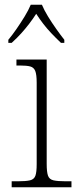

<svg xmlns="http://www.w3.org/2000/svg" viewBox="-20 -786 328 806"><path d="M29 0V-25H56Q89 -25 106 -29Q123 -33 128.5 -48Q134 -63 134 -97V-439Q134 -473 128 -488Q122 -503 107 -507Q92 -511 64 -511H49V-536H176V-98Q176 -64 181.5 -48.5Q187 -33 204.5 -29Q222 -25 255 -25H280V0ZM15 -619Q31 -638 49 -664Q67 -690 83.5 -717Q100 -744 109 -766H156Q165 -744 181.5 -717Q198 -690 216.5 -664Q235 -638 250 -619V-606H236Q213 -628 195 -647Q177 -666 162 -685.5Q147 -705 132 -728Q117 -705 102 -685.5Q87 -666 70 -647Q53 -628 29 -606H15Z"/></svg>

Font: Noto Serif Hebrew ExtraLight
Style: Regular
Weight: 250
Version: Version 2.003